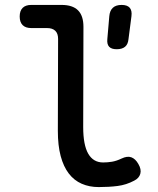

<svg xmlns="http://www.w3.org/2000/svg" viewBox="-20 -750 640 780"><path d="M318 -234Q318 -161 338.5 -125.5Q359 -90 399 -90Q417 -90 435 -93Q453 -96 474 -106Q497 -117 513.5 -111Q530 -105 542 -84Q555 -62 550 -44Q545 -26 525 -16Q493 1 458 5.5Q423 10 381 10Q343 10 312 -3.5Q281 -17 259.5 -45Q238 -73 226.5 -116Q215 -159 215 -218L216 -592Q216 -614 204.5 -625Q193 -636 171 -636H107Q84 -636 72 -648Q60 -660 60 -683Q60 -706 72 -718Q84 -730 107 -730H230Q275 -730 297 -708Q319 -686 319 -641ZM454 -550Q433 -550 423.5 -560Q414 -570 416 -591L424 -684Q426 -707 438.5 -718.5Q451 -730 474 -730Q497 -730 507 -718.5Q517 -707 514 -684L502 -591Q500 -570 488 -560Q476 -550 454 -550Z"/></svg>

Font: Maple Mono Normal NL Medium
Style: Regular
Weight: 500
Monospace: yes
Designer: subframe7536
Version: Version 7.000